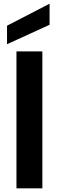

<svg xmlns="http://www.w3.org/2000/svg" viewBox="-20 -1018 318 1038"><path d="M69 -740C69 -740 69 0 69 0C69 0 209 0 209 0C209 0 209 -740 209 -740C209 -740 69 -740 69 -740ZM248 -998C248 -998 18 -879 18 -879C18 -879 18 -779 18 -779C18 -779 248 -884 248 -884C248 -884 248 -998 248 -998Z"/></svg>

Font: Girnar Poppins
Style: SemiBold
Weight: 500
Designer: Ninad Kale (Devanagari), Jonny Pinhorn (Latin)
Foundry: Indian Type Foundry
Version: ""